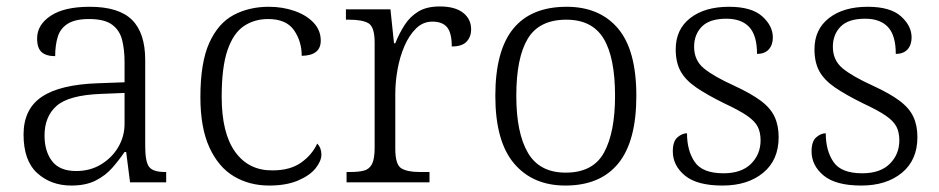

<svg xmlns="http://www.w3.org/2000/svg" viewBox="-20 -565 2911 595"><path d="M201 10Q138 10 95.5 -28.5Q53 -67 53 -148Q53 -227 109.5 -265Q166 -303 283 -307L366 -310V-372Q366 -411 358.5 -441Q351 -471 327.5 -488.5Q304 -506 256 -506Q213 -506 190 -491.5Q167 -477 159 -451Q151 -425 151 -391Q123 -391 109 -403.5Q95 -416 95 -446Q95 -488 137 -516Q179 -544 258 -544Q348 -544 389 -503.5Q430 -463 430 -379V-112Q430 -64 442 -48Q454 -32 491 -32H495V0H383L371 -94H366Q349 -69 328 -45Q307 -21 276.5 -5.5Q246 10 201 10ZM216 -35Q260 -35 294 -56Q328 -77 347 -110Q366 -143 366 -181V-277L292 -274Q193 -270 155.5 -237Q118 -204 118 -145Q118 -96 141.5 -65.5Q165 -35 216 -35Z M814 10Q753 10 705 -18.5Q657 -47 629 -108Q601 -169 601 -264Q601 -371 628.5 -432Q656 -493 704 -518.5Q752 -544 813 -544Q856 -544 893 -531Q930 -518 952 -494.5Q974 -471 974 -439Q974 -393 915 -392Q915 -437 891 -471.5Q867 -506 811 -506Q768 -506 735.5 -484Q703 -462 685 -409.5Q667 -357 667 -265Q667 -152 709 -94Q751 -36 825 -37Q879 -37 913 -61Q947 -85 963 -120Q976 -107 976 -86Q976 -66 958 -43.5Q940 -21 903.5 -5.5Q867 10 814 10Z M1054 0V-32H1066Q1092 -32 1108.5 -36.5Q1125 -41 1133 -57Q1141 -73 1141 -107V-433Q1141 -481 1122.5 -492.5Q1104 -504 1061 -504H1052V-536H1190L1201 -431H1205Q1217 -461 1233.5 -487Q1250 -513 1276 -529Q1302 -545 1343 -545Q1390 -545 1415 -525.5Q1440 -506 1440 -474Q1440 -451 1426 -436Q1412 -421 1380 -421Q1380 -463 1365.5 -480.5Q1351 -498 1320 -498Q1291 -498 1269.5 -477Q1248 -456 1233.5 -422.5Q1219 -389 1212 -350Q1205 -311 1205 -274V-104Q1205 -55 1223.5 -43.5Q1242 -32 1280 -32H1311V0Z M1732 10Q1631 10 1573 -58.5Q1515 -127 1515 -268Q1515 -408 1570.5 -476Q1626 -544 1736 -544Q1838 -544 1895 -477Q1952 -410 1952 -268Q1952 -127 1896 -58.5Q1840 10 1732 10ZM1733 -30Q1818 -30 1852 -92.5Q1886 -155 1886 -268Q1886 -387 1850.5 -445.5Q1815 -504 1735 -504Q1651 -504 1615.5 -445Q1580 -386 1580 -268Q1580 -153 1616 -91.5Q1652 -30 1733 -30Z M2219 10Q2140 10 2102.5 -21Q2065 -52 2065 -96Q2065 -127 2079.5 -139.5Q2094 -152 2109 -152Q2109 -98 2133 -63Q2157 -28 2222 -28Q2278 -28 2307.5 -57.5Q2337 -87 2337 -130Q2337 -155 2328 -172.5Q2319 -190 2295 -206.5Q2271 -223 2226 -244Q2171 -271 2137.5 -294Q2104 -317 2089 -344.5Q2074 -372 2074 -412Q2074 -474 2119 -509Q2164 -544 2239 -544Q2309 -544 2342 -514.5Q2375 -485 2375 -449Q2375 -426 2362.5 -412Q2350 -398 2326 -398Q2326 -455 2302 -481Q2278 -507 2231 -507Q2179 -507 2155 -482.5Q2131 -458 2131 -420Q2131 -378 2161.5 -353Q2192 -328 2256 -299Q2308 -275 2338 -252.5Q2368 -230 2380.5 -203Q2393 -176 2393 -140Q2393 -69 2345 -29.5Q2297 10 2219 10Z M2649 10Q2570 10 2532.5 -21Q2495 -52 2495 -96Q2495 -127 2509.5 -139.5Q2524 -152 2539 -152Q2539 -98 2563 -63Q2587 -28 2652 -28Q2708 -28 2737.5 -57.5Q2767 -87 2767 -130Q2767 -155 2758 -172.5Q2749 -190 2725 -206.5Q2701 -223 2656 -244Q2601 -271 2567.5 -294Q2534 -317 2519 -344.5Q2504 -372 2504 -412Q2504 -474 2549 -509Q2594 -544 2669 -544Q2739 -544 2772 -514.5Q2805 -485 2805 -449Q2805 -426 2792.5 -412Q2780 -398 2756 -398Q2756 -455 2732 -481Q2708 -507 2661 -507Q2609 -507 2585 -482.5Q2561 -458 2561 -420Q2561 -378 2591.5 -353Q2622 -328 2686 -299Q2738 -275 2768 -252.5Q2798 -230 2810.5 -203Q2823 -176 2823 -140Q2823 -69 2775 -29.5Q2727 10 2649 10Z"/></svg>

Font: Noto Serif Myanmar Light
Style: Regular
Weight: 300
Designer: Ben Mitchell and the Monotype Design Team
Foundry: Monotype Imaging Inc.
Version: Version 2.106; ttfautohint (v1.8.4.7-5d5b)